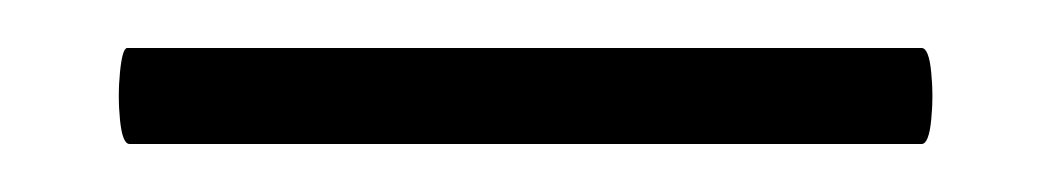

<svg xmlns="http://www.w3.org/2000/svg" viewBox="-20 16 438 80"><path d="M34 76Q31 76 30 66Q29 56 30 46Q31 36 33 36H364Q367 36 368 46Q369 56 368 66Q367 76 364 76Z"/></svg>

Font: Cormorant Light
Style: Regular
Weight: 400
Version: Version 4.000